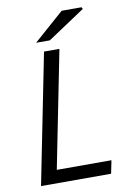

<svg xmlns="http://www.w3.org/2000/svg" viewBox="-93 -898 647 955"><g transform="rotate(-10 231.0 -420.5)"><path d="M35.1 0 165.9 -656.3H243.7L126.3 -65.9H402.4L389 0ZM134.8 -706.3 287.5 -841H387.7L392.7 -831.9L204.2 -706.3Z"/></g></svg>

Font: Source Sans 3 VF
Style: Italic
Weight: 200
Italic angle: -11°
Designer: Paul D. Hunt
Foundry: Adobe Systems Incorporated
Version: Version 3.042;hotconv 1.0.118;makeotfexe 2.5.65603